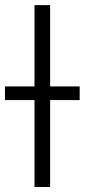

<svg xmlns="http://www.w3.org/2000/svg" viewBox="-75 -748 339 768"><path d="M125.5 -727.5V0H63V-727.5ZM-55.2 -347.7V-402.3H243.7V-347.7Z"/></svg>

Font: Inter Display Light
Style: Regular
Weight: 300
Designer: Rasmus Andersson
Foundry: rsms
Version: Version 4.000;git-a52131595